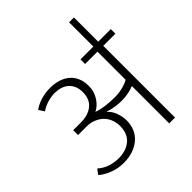

<svg xmlns="http://www.w3.org/2000/svg" viewBox="-223 -975 1120 1120"><g transform="rotate(-45 337.0 -415.0)"><path d="M570 -830V-630H674V-592H574V0H526V-308Q507 -300 479.5 -294.5Q452 -289 426 -289Q368 -289 318 -306L317 -304Q340 -284 351.5 -251Q363 -218 363 -188Q363 -150 349.5 -119.5Q336 -89 311 -68Q286 -47 252 -35.5Q218 -24 177 -24Q129 -24 87 -40.5Q45 -57 20 -80L43 -111Q68 -88 102.5 -76Q137 -64 176 -64Q204 -64 229 -72Q254 -80 273 -95.5Q292 -111 302.5 -135Q313 -159 313 -191Q313 -218 304 -243Q295 -268 277 -286.5Q259 -305 232 -316.5Q205 -328 169 -328H102V-368H166Q226 -368 262.5 -398Q299 -428 299 -485Q299 -514 289.5 -535.5Q280 -557 263.5 -571Q247 -585 225 -591.5Q203 -598 178 -598Q151 -598 120 -589Q89 -580 63 -562L41 -596Q66 -615 102.5 -626.5Q139 -638 181 -638Q217 -638 248 -628.5Q279 -619 301.5 -600Q324 -581 336.5 -552.5Q349 -524 349 -486Q349 -460 342 -439Q335 -418 323.5 -401Q312 -384 298 -371.5Q284 -359 269 -352Q300 -341 336 -336.5Q372 -332 409 -332Q447 -332 479.5 -341Q512 -350 526 -360V-592H424V-630H530V-830Z"/></g></svg>

Font: Ek Mukta ExtraLight
Style: Regular
Weight: 275
Designer: Girish Dalvi and Yashodeep Gholap
Foundry: Ek Type
Version: Version 2.538;PS 1.002;hotconv 16.6.51;makeotf.lib2.5.65220;